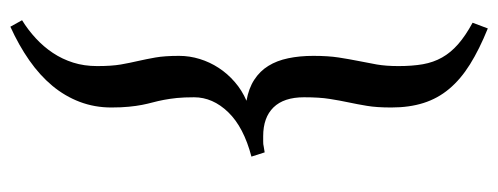

<svg xmlns="http://www.w3.org/2000/svg" viewBox="-320 -502 975 376"><g transform="rotate(-90 168.0 -313.5)"><path d="M316.9 -758.3Q297.9 -746.6 281.5 -731.4Q265.1 -716.3 252.9 -698Q240.7 -679.7 233.9 -658.2Q227.1 -636.7 227.1 -611.3Q227.1 -583 230.2 -564.9Q233.4 -546.9 237.1 -531Q240.7 -515.1 243.9 -497.1Q247.1 -479 247.1 -450.7Q247.1 -430.2 241 -410.4Q234.9 -390.6 223.6 -373.3Q212.4 -356 196 -341.8Q179.7 -327.6 159.2 -318.8Q183.6 -314.5 200.4 -303.5Q217.3 -292.5 227.5 -275.9Q237.8 -259.3 242.4 -237.1Q247.1 -214.8 247.1 -188Q247.1 -158.7 243.9 -138.2Q240.7 -117.7 237.1 -99.6Q233.4 -81.5 230.2 -63.5Q227.1 -45.4 227.1 -21Q227.1 5.9 230.7 26.6Q234.4 47.4 243.9 64.2Q253.4 81.1 269.8 95.5Q286.1 109.9 312 124L300.8 153.8Q259.8 137.2 230.5 118.9Q201.2 100.6 182.4 78.1Q163.6 55.7 154.8 27.8Q146 0 146 -35.2Q146 -64 149.2 -82.8Q152.3 -101.6 156 -118.9Q159.7 -136.2 162.8 -156Q166 -175.8 166 -206.1Q166 -245.6 146.2 -265.9Q126.5 -286.1 89.8 -286.1H79.6Q76.7 -286.1 74.2 -285.9Q71.8 -285.6 68.6 -284.9Q65.4 -284.2 58.1 -283.2L49.8 -309.1Q107.4 -324.2 136.7 -354.5Q166 -384.8 166 -421.4Q166 -440.9 164.6 -455.1Q163.1 -469.2 160.9 -480.7Q158.7 -492.2 156 -502.2Q153.3 -512.2 151.1 -523.4Q148.9 -534.7 147.5 -549.1Q146 -563.5 146 -583.5Q146 -616.2 157 -645.3Q168 -674.3 188.5 -699Q209 -723.6 238.3 -744.1Q267.6 -764.6 304.2 -781.2Z"/></g></svg>

Font: Gentium Plus Phon
Style: Regular
Weight: 400
Designer: J. Victor Gaultney, Annie Olsen, Iska Routamaa, Becca Hirsbrunner
Foundry: SIL International
Version: Version 5.000